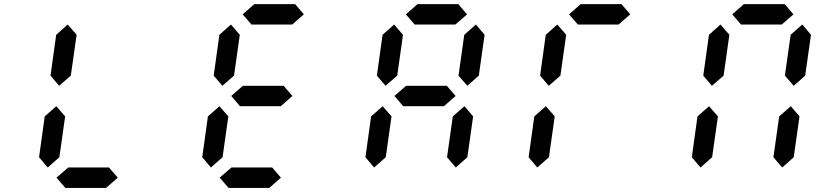

<svg xmlns="http://www.w3.org/2000/svg" viewBox="-20 -921 4039 941"><path d="M213.9 -100.1 171.4 -150.4 199.2 -350.6 255.9 -400.4 299.3 -350.6 271 -150.4ZM270 -500.5 227.5 -550.3 255.4 -750.5 312 -800.8 355.5 -750.5 327.1 -550.3ZM500 0H300.3L256.8 -50.3L314.5 -100.1H514.2L557.1 -50.3Z M1412.1 -800.8H1212.4L1169.4 -850.6L1226.6 -900.9H1426.3L1469.2 -850.6ZM1013.7 -100.1 971.2 -150.4 999 -350.6 1055.7 -400.4 1099.1 -350.6 1070.8 -150.4ZM1069.8 -500.5 1027.3 -550.3 1055.2 -750.5 1111.8 -800.8 1155.3 -750.5 1127 -550.3ZM1356 -400.4H1156.2L1113.3 -450.7L1170.4 -500.5H1370.1L1413.1 -450.7ZM1299.8 0H1100.1L1056.6 -50.3L1114.3 -100.1H1314L1356.9 -50.3Z M2211.9 -800.8H2012.2L1969.2 -850.6L2026.4 -900.9H2226.1L2269 -850.6ZM1813.5 -100.1 1771 -150.4 1798.8 -350.6 1855.5 -400.4 1898.9 -350.6 1870.6 -150.4ZM2213.9 -100.1 2170.9 -150.4 2199.2 -350.6 2256.3 -400.4 2298.8 -350.6 2270.5 -150.4ZM1869.6 -500.5 1827.1 -550.3 1855 -750.5 1911.6 -800.8 1955.1 -750.5 1926.8 -550.3ZM2270.5 -500.5 2227.1 -550.3 2255.4 -750.5 2312.5 -800.8 2355 -750.5 2326.7 -550.3ZM2155.8 -400.4H1956.1L1913.1 -450.7L1970.2 -500.5H2169.9L2212.9 -450.7Z M3011.7 -800.8H2812L2769 -850.6L2826.2 -900.9H3025.9L3068.8 -850.6ZM2613.3 -100.1 2570.8 -150.4 2598.6 -350.6 2655.3 -400.4 2698.7 -350.6 2670.4 -150.4ZM2669.4 -500.5 2627 -550.3 2654.8 -750.5 2711.4 -800.8 2754.9 -750.5 2726.6 -550.3Z M3811.5 -800.8H3611.8L3568.8 -850.6L3626 -900.9H3825.7L3868.7 -850.6ZM3413.1 -100.1 3370.6 -150.4 3398.4 -350.6 3455.1 -400.4 3498.5 -350.6 3470.2 -150.4ZM3813.5 -100.1 3770.5 -150.4 3798.8 -350.6 3856 -400.4 3898.4 -350.6 3870.1 -150.4ZM3469.2 -500.5 3426.8 -550.3 3454.6 -750.5 3511.2 -800.8 3554.7 -750.5 3526.4 -550.3ZM3870.1 -500.5 3826.7 -550.3 3855 -750.5 3912.1 -800.8 3954.6 -750.5 3926.3 -550.3Z"/></svg>

Font: E1234
Style: Italic
Weight: 400
Italic angle: -8°
Designer: GGBotNet
Foundry: GGBotNet
Version: 1.04